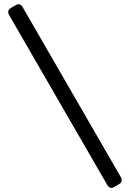

<svg xmlns="http://www.w3.org/2000/svg" viewBox="-20 -832 626 925"><path d="M70.3 -811.5Q81.1 -811.5 88.9 -797.9L562.5 22Q566.4 29.8 566.4 36.1Q566.4 47.4 553.7 55.2L530.3 68.8Q523.4 73.2 516.6 73.2Q504.9 73.2 497.1 59.6L23.4 -760.3Q19.5 -768.1 19.5 -774.4Q19.5 -785.6 32.2 -793.5L55.7 -807.1Q63.5 -811.5 70.3 -811.5Z"/></svg>

Font: Simply Mono
Style: Book
Weight: 400
Designer: Wojciech Kalinowski "wmk69" (wmk69@o2.pl)
Foundry: Wojciech Kalinowski "wmk69" (wmk69@o2.pl)
Version: Version 1.0.0